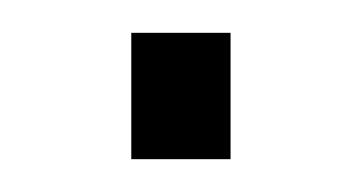

<svg xmlns="http://www.w3.org/2000/svg" viewBox="-20 -97 220 117"><path d="M60 -77H120.5V0H60Z"/></svg>

Font: Public Sans VF
Style: Regular
Weight: 400
Designer: Pablo Impallari, Rodrigo Fuenzalida (Modified by Dan O. Williams and USWDS)
Version: Version 1.003